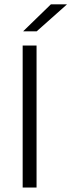

<svg xmlns="http://www.w3.org/2000/svg" viewBox="-20 -844 320 864"><path d="M144.5 -639V0H82V-639ZM85 -704 209 -824.5H280.5V-823.5L145 -703H85Z"/></svg>

Font: Anek Kannada Medium Light
Style: Regular
Weight: 300
Version: Version 1.003